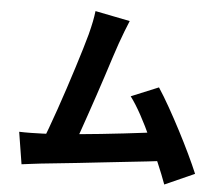

<svg xmlns="http://www.w3.org/2000/svg" viewBox="-56 -856 1113 967"><g transform="rotate(5 500.0 -372.0)"><path d="M564 -757Q554 -733 542.5 -703.5Q531 -674 519 -640Q509 -612 495 -568.5Q481 -525 464.5 -474Q448 -423 430 -370Q412 -317 395 -267Q378 -217 363.5 -176Q349 -135 338 -109L174 -103Q188 -137 205 -183Q222 -229 240.5 -282.5Q259 -336 277.5 -392Q296 -448 312.5 -500.5Q329 -553 342.5 -597.5Q356 -642 364 -672Q374 -711 379.5 -738.5Q385 -766 388 -792ZM740 -437Q767 -396 797.5 -342Q828 -288 858.5 -229.5Q889 -171 915 -116.5Q941 -62 959 -19L809 48Q792 1 767 -57.5Q742 -116 714.5 -177Q687 -238 658 -291Q629 -344 602 -380ZM173 -154Q207 -155 254.5 -158.5Q302 -162 357 -167Q412 -172 469.5 -178Q527 -184 583 -190.5Q639 -197 687.5 -203Q736 -209 771 -214L803 -71Q766 -66 714.5 -60.5Q663 -55 604.5 -48.5Q546 -42 485.5 -35.5Q425 -29 368 -22.5Q311 -16 262.5 -11.5Q214 -7 181 -3Q162 -1 135.5 2.5Q109 6 84 9L58 -153Q85 -152 116.5 -152.5Q148 -153 173 -154Z"/></g></svg>

Font: Noto Sans JP Thin ExtraBold
Style: Regular
Weight: 800
Version: Version 2.004-H2;hotconv 1.0.118;makeotfexe 2.5.65603